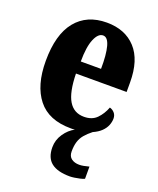

<svg xmlns="http://www.w3.org/2000/svg" viewBox="-145 -637 790 962"><g transform="rotate(20 249.5 -156.0)"><path d="M345 238Q279 238 246 212Q213 186 213 130Q213 91 235.5 58Q258 25 289 9Q284 10 278 10Q272 10 267 10Q149 10 91.5 -62.5Q34 -135 34 -265Q34 -406 92.5 -478Q151 -550 257 -550Q355 -550 411.5 -488.5Q468 -427 468 -308V-257H198Q200 -158 227.5 -112.5Q255 -67 309 -67Q352 -67 377 -92.5Q402 -118 416 -155Q431 -151 441.5 -139Q452 -127 452 -109Q452 -91 444.5 -72.5Q437 -54 420.5 -38Q404 -22 377 -10Q354 8 339 26Q324 44 317.5 66Q311 88 311 117Q311 143 327.5 155Q344 167 369 167Q380 167 393 164.5Q406 162 421 158V223Q413 227 398 230.5Q383 234 368.5 236Q354 238 345 238ZM308 -322Q309 -398 297.5 -440.5Q286 -483 261 -483Q235 -483 217.5 -441.5Q200 -400 200 -322Z"/></g></svg>

Font: Noto Serif Khmer ExtraCondensed Black
Style: Regular
Weight: 900
Width: 2
Designer: Danh Hong and the Monotype Design Team
Foundry: Monotype Imaging Inc.
Version: Version 2.004